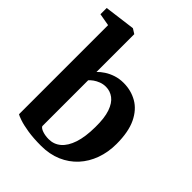

<svg xmlns="http://www.w3.org/2000/svg" viewBox="-232 -942 1076 1076"><g transform="rotate(45 305.5 -404.0)"><path d="M-0.5 -746V-795.5L180.5 -819H184L212.5 -801V-501.5Q227.5 -517.5 250 -532.2Q272.5 -547 301.2 -556.5Q330 -566 363.5 -566Q423 -566 471.5 -538.2Q520 -510.5 548.8 -450.8Q577.5 -391 577.5 -295.5Q577.5 -230.5 557.2 -174.5Q537 -118.5 499 -77Q461 -35.5 406.8 -12.2Q352.5 11 285.5 11Q224.5 11 179.2 3.8Q134 -3.5 107 -12.8Q80 -22 73 -27V-733ZM309 -480.5Q287 -480.5 268.2 -473.2Q249.5 -466 235.2 -455.8Q221 -445.5 212.5 -435.5V-72Q218 -60.5 240.2 -53Q262.5 -45.5 289.5 -45.5Q330.5 -45.5 361 -71.5Q391.5 -97.5 408.8 -149.2Q426 -201 426.5 -279Q427.5 -351.5 412 -395.8Q396.5 -440 369.5 -460.2Q342.5 -480.5 309 -480.5Z"/></g></svg>

Font: Merriweather 28pt
Style: Bold
Weight: 700
Version: Version 2.100